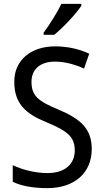

<svg xmlns="http://www.w3.org/2000/svg" viewBox="-20 -964 539 994"><path d="M401 -934V-944H298C276 -899 238 -838 206 -795V-784H261C306 -820 376 -895 401 -934ZM455 -193C455 -298 396 -349 282 -397C178 -440 143 -468 143 -541C143 -602 185 -645 264 -645C317 -645 369 -630 415 -609L442 -686C395 -708 335 -724 265 -724C140 -724 53 -652 54 -540C54 -428 112 -375 221 -331C332 -285 367 -254 367 -185C367 -116 318 -68 226 -68C162 -68 93 -86 46 -109V-23C90 -1 153 10 225 10C365 10 455 -68 455 -193Z"/></svg>

Font: Noto Sans Devanagari SemiCondensed
Style: Regular
Weight: 400
Width: 4
Designer: Jelle Bosma - Monotype Design Team
Foundry: Monotype Imaging Inc.
Version: Version 2.004